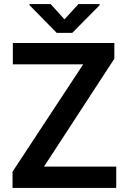

<svg xmlns="http://www.w3.org/2000/svg" viewBox="-20 -922 627 942"><path d="M334.5 -760.7H258.3L124.5 -897V-901.9H228.5L296.4 -827.1L364.7 -901.9H468.8V-896.5ZM195.8 -104.5H550.3V0H41.5V-79.6L388.2 -606.4H43V-710.9H541V-633.8Z"/></svg>

Font: Robert Sans
Style: Bold
Weight: 700
Designer: Christian Robertson (extended by Adam Twardoch)
Foundry: Google
Version: Version 12.135;April 2, 2019;FontCreator 11.5.0.2425 64-bit;